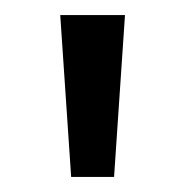

<svg xmlns="http://www.w3.org/2000/svg" viewBox="-20 -740 246 255"><path d="M74.5 -505 60 -720H146L131.5 -505Z"/></svg>

Font: Akshar Light
Style: Regular
Weight: 300
Designer: Tall Chai
Foundry: Tall Chai
Version: Version 1.100